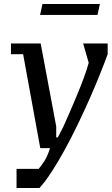

<svg xmlns="http://www.w3.org/2000/svg" viewBox="-20 -743 560 963"><path d="M96 -471 182 0H231C221.7 28.7 212.2 50.3 202.5 65C192.8 79.7 183.3 92.7 174 104H63V200H178C197.3 178.7 217.8 151.3 239.5 118C261.2 84.7 282.8 48.2 304.5 8.5C326.2 -31.2 347.7 -73 369 -117C390.3 -161 410.3 -204.2 429 -246.5C447.7 -288.8 464.8 -329.5 480.5 -368.5C496.2 -407.5 509.3 -441.7 520 -471V-525H397L425 -428C418.3 -404 410 -378.5 400 -351.5C390 -324.5 379.2 -297 367.5 -269L332 -185L297 -106L270 -54H262V-109L184 -525H35V-471ZM181 -668H469L481 -723H193Z"/></svg>

Font: PT Serif Caption
Style: Italic
Weight: 400
Italic angle: -12°
Designer: A.Korolkova, O.Umpeleva, V.Yefimov
Foundry: ParaType Ltd
Version: Version 1.000W OFL